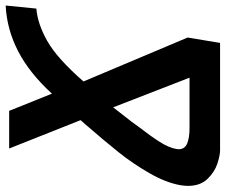

<svg xmlns="http://www.w3.org/2000/svg" viewBox="-80 -698 777 660"><g transform="rotate(-90 308.0 -368.5)"><path d="M-1.5 -110.5Q-1.5 -121 1 -137Q10 -187 42.8 -243.8Q75.5 -300.5 114.5 -349.2Q153.5 -398 209.5 -462.5L224.5 -479.5L127 -725H256.5L315.5 -578Q386.5 -655.5 461.5 -694.2Q536.5 -733 618.5 -737L608 -631.5Q556 -627.5 496.5 -594Q437 -560.5 357.5 -469.5L508.5 -111.5L490 0H120.5Q104 0 75.2 -9.2Q46.5 -18.5 22.5 -43.2Q-1.5 -68 -1.5 -110.5ZM124.5 -142.5Q124.5 -121.5 144 -113.2Q163.5 -105 197.5 -105H370.5L268.5 -367.5L219 -304L199 -276.5Q169.5 -238.5 149.8 -207.5Q130 -176.5 125.5 -151Q124.5 -145 124.5 -142.5Z"/></g></svg>

Font: JuliaMono BoldItalic
Style: Regular
Weight: 700
Italic angle: -9°
Monospace: yes
Designer: cormullion
Foundry: corm
Version: Version 0.049; ttfautohint (v1.8.4)